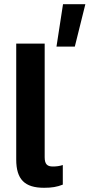

<svg xmlns="http://www.w3.org/2000/svg" viewBox="-20 -881 425 911"><path d="M248 -660H335L385 -861H279ZM189 10C226 10 250 6 278 -5V-98C263 -93 247 -91 231 -91C205 -91 192 -101 192 -135V-674H57V-124C57 -30 97 10 189 10Z"/></svg>

Font: Kanit Medium
Style: Regular
Weight: 500
Designer: Katatrad Team
Foundry: CadsonDemak
Version: Version 1.000;PS 001.000;hotconv 1.0.88;makeotf.lib2.5.64775